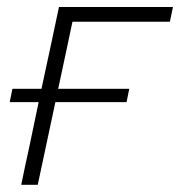

<svg xmlns="http://www.w3.org/2000/svg" viewBox="-20 -514 501 534"><path d="M39 0Q50.5 -56 62 -108Q73 -160 85.5 -220.5L87.5 -230H7L14.5 -267H95.5L96 -270Q109.5 -333 121 -386Q132 -439 144 -494.5H461L452.5 -453.5H181.5Q172 -409 163 -366Q153.5 -322.5 142.5 -270L141.5 -267H339.5L332 -230H134L132 -220.5Q119 -160 108 -108Q97 -56 85 0Z"/></svg>

Font: Heraclito ExtraLight
Style: Italic
Weight: 200
Italic angle: -12°
Designer: Kostas Bartsokas (font) & Cristiano Sobral (main changes)
Foundry: Kostas Bartsokas (font) & Cristiano Sobral (main changes)
Version: Version 1.00;July 8, 2020;FontCreator 13.0.0.2655 64-bit